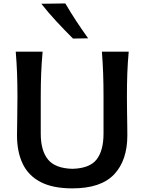

<svg xmlns="http://www.w3.org/2000/svg" viewBox="-20 -1068 829 1102"><path d="M395.5 13.2Q283.2 13.2 212.9 -23.4Q142.6 -60.1 110.1 -128.4Q77.6 -196.8 77.6 -291.5Q77.6 -323.7 78.9 -386Q80.1 -448.2 80.1 -513.7Q80.1 -587.4 77.9 -647.2Q75.7 -707 70.3 -771.5H224.6Q218.8 -707 216.3 -647.2Q213.9 -587.4 213.9 -513.7V-300.8Q213.9 -203.6 255.4 -152.6Q296.9 -101.6 395.5 -99.1Q494.6 -101.6 534.4 -152.6Q574.2 -203.6 574.2 -301.8V-513.7Q574.2 -587.4 572 -647.2Q569.8 -707 564.9 -771.5H718.8Q712.9 -707 710.7 -647.2Q708.5 -587.4 708.5 -513.7Q708.5 -470.2 709.2 -426.8Q710 -383.3 710.4 -347.7Q710.9 -312 710.9 -291Q710.9 -147.5 635 -67.1Q559.1 13.2 395.5 13.2ZM398.9 -846.7Q350.1 -895.5 304 -945.1Q257.8 -994.6 217.3 -1046.4L355 -1048.3Q384.3 -998 417.2 -948Q450.2 -897.9 485.8 -848.1Z"/></svg>

Font: Pinar-DS3-FD SemiBold
Style: Regular
Weight: 600
Designer: Amin Abedi
Version: Version 3.000